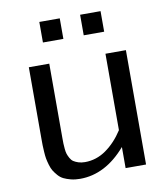

<svg xmlns="http://www.w3.org/2000/svg" viewBox="-83 -795 765 876"><g transform="rotate(-10 300.0 -356.5)"><path d="M441.9 -629.9H347.2V-725.1H441.9ZM252.9 -629.9H158.2V-725.1H252.9ZM169.9 -185.1Q169.9 -168.5 170.2 -159.4Q170.4 -150.4 171.9 -135Q173.3 -119.6 176.3 -110.8Q179.2 -102.1 185.3 -90.8Q191.4 -79.6 200.2 -73.7Q209 -67.9 222.4 -63.5Q235.8 -59.1 252.9 -59.1Q305.7 -59.1 350.8 -90.8Q396 -122.6 430.2 -175.8V-529.8H524.9V0H430.2V-97.7Q335.4 12.2 217.8 12.2Q194.8 12.2 175.5 7.3Q156.2 2.4 142.3 -4.4Q128.4 -11.2 117.4 -23.9Q106.4 -36.6 99.6 -47.6Q92.8 -58.6 87.6 -76.4Q82.5 -94.2 80.3 -106.2Q78.1 -118.2 76.9 -138.2Q75.7 -158.2 75.4 -168.5Q75.2 -178.7 75.2 -197.8Q75.2 -198.7 75.2 -199.5Q75.2 -200.2 75.2 -201.2Q75.2 -202.1 75.2 -203.1V-529.8H169.9Z"/></g></svg>

Font: Aurulent Sans Mono
Style: Regular
Weight: 400
Monospace: yes
Version: Version 2007.05.04